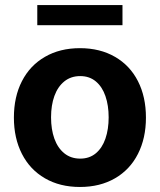

<svg xmlns="http://www.w3.org/2000/svg" viewBox="-20 -727 630 757"><path d="M34.8 -263.2Q34.8 -345.3 66.5 -407Q98.1 -468.8 157.2 -502.9Q216.2 -537.1 295.2 -537.1Q374.3 -537.1 433.4 -502.9Q492.5 -468.8 523.9 -407Q555.4 -345.3 555.4 -263.2Q555.4 -182.2 523.9 -120.2Q492.5 -58.2 433.4 -24Q374.3 10.2 295.2 10.2Q216.2 10.2 157.2 -24Q98.1 -58.2 66.5 -120.2Q34.8 -182.2 34.8 -263.2ZM408.4 -264.4Q408.4 -311.3 395.7 -348.1Q383 -385 357.8 -406Q332.6 -427 296.3 -427Q259.5 -427 233.5 -406Q207.6 -385 194.4 -348.4Q181.3 -311.9 181.3 -264.4Q181.3 -216.9 194.4 -180.2Q207.6 -143.6 233.5 -122.6Q259.5 -101.6 296.3 -101.6Q332.6 -101.6 357.8 -122.6Q383 -143.6 395.7 -180.5Q408.4 -217.4 408.4 -264.4ZM462.9 -627.7H127V-707H462.9Z"/></svg>

Font: Pretendard JP Variable
Style: Regular
Weight: 400
Designer: Base glyphs from Inter by Rasmus Andersson; Hangul glyphs from Noto Sans CJK(Source Han Sans) by Jang Soo-young and Kang
Foundry: Kil Hyung-jin
Version: Version 1.307;Glyphs 3.2 (3192)